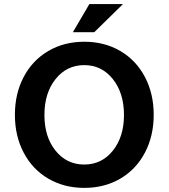

<svg xmlns="http://www.w3.org/2000/svg" viewBox="-20 -915 828 943"><path d="M570.8 -37.6Q493.2 7.8 394 7.8Q294.9 7.8 217.3 -37.6Q139.6 -83 96.4 -165Q53.2 -247.1 53.2 -351.1Q53.2 -455.1 96.4 -537.1Q139.6 -619.1 217.3 -664.6Q294.9 -710 394 -710Q493.2 -710 570.8 -664.6Q648.4 -619.1 691.7 -537.1Q734.9 -455.1 734.9 -351.1Q734.9 -247.1 691.7 -165Q648.4 -83 570.8 -37.6ZM394 -106.9Q479.5 -106.9 534.2 -175Q588.9 -243.2 588.9 -350.1Q588.9 -458 534.2 -526.6Q479.5 -595.2 394 -595.2Q307.6 -595.2 252.9 -526.6Q198.2 -458 198.2 -350.1Q198.2 -242.7 252.9 -174.8Q307.6 -106.9 394 -106.9ZM418.9 -895H584L442.9 -756.8H337.9Z"/></svg>

Font: LT Superior
Style: Bold
Weight: 400
Designer: Daniel Lyons
Foundry: LyonsType
Version: Version 1.000